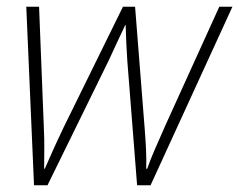

<svg xmlns="http://www.w3.org/2000/svg" viewBox="-20 -550 710 570"><path d="M81 0 58 -530H96L110 -175Q112 -134 111.5 -104Q111 -74 111 -49H113Q124 -74 136 -101Q148 -128 169 -172L345 -530H381L409 -175Q412 -138 413.5 -107Q415 -76 414 -49H417Q426 -75 439 -105Q452 -135 472 -180L631 -530H670L427 0H387L358 -369Q356 -398 355 -421.5Q354 -445 353 -476H352Q339 -448 327.5 -424Q316 -400 303 -371L121 0Z"/></svg>

Font: Noto Sans Disp ExtLt
Style: Italic
Weight: 200
Italic angle: -12°
Designer: Monotype Design Team
Foundry: Monotype Imaging Inc.
Version: Version 2.000;GOOG;noto-source:20170915:90ef993387c0